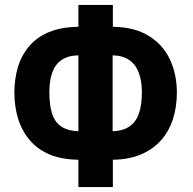

<svg xmlns="http://www.w3.org/2000/svg" viewBox="-20 -744 780 774"><path d="M435 -636Q522 -635 579.5 -599.5Q637 -564 665 -504.5Q693 -445 693 -370Q693 -314 677.5 -265Q662 -216 630 -179.5Q598 -143 549.5 -122Q501 -101 435 -100V10H296V-100Q228 -101 179.5 -121.5Q131 -142 99.5 -179.5Q68 -217 53 -265.5Q38 -314 38 -371Q38 -425 52 -472.5Q66 -520 97 -557Q128 -594 177 -614.5Q226 -635 296 -636V-724H435ZM296 -521Q254 -520 228 -502Q202 -484 190.5 -451.5Q179 -419 179 -372Q179 -319 190.5 -284.5Q202 -250 228.5 -233Q255 -216 296 -215ZM434 -215Q475 -216 501.5 -234Q528 -252 540 -286.5Q552 -321 552 -372Q552 -418 539.5 -451Q527 -484 501 -502Q475 -520 434 -521Z"/></svg>

Font: Noto Sans Display Condensed
Style: Bold
Weight: 700
Width: 3
Designer: Monotype Design Team
Foundry: Monotype Imaging Inc.
Version: Version 2.003